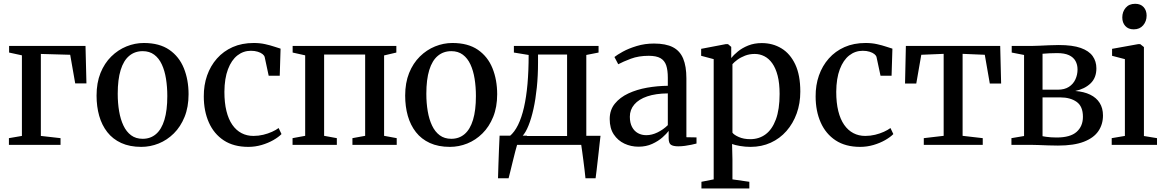

<svg xmlns="http://www.w3.org/2000/svg" viewBox="-20 -780 6270 1034"><path d="M28 0V-36L98 -48V-482L29 -497V-532.5H440.5L445.5 -331H385L358 -485L200 -489.5V-48L306 -36V0Z M500 -265Q500 -334 521.2 -386.8Q542.5 -439.5 579 -475.5Q615.5 -511.5 661 -530Q706.5 -548.5 754.5 -548.5Q838.5 -548.5 891.8 -511.8Q945 -475 970.2 -412.5Q995.5 -350 995.5 -272.5Q995.5 -203.5 974 -150.5Q952.5 -97.5 916.2 -61.5Q880 -25.5 834.5 -7.2Q789 11 741 11Q678.5 11 632.8 -10Q587 -31 557.8 -68.5Q528.5 -106 514.2 -156.2Q500 -206.5 500 -265ZM748.5 -32.5Q790.5 -32.5 820.2 -58Q850 -83.5 865.5 -134.8Q881 -186 881 -262.5Q881 -312 874 -355.8Q867 -399.5 851.5 -433Q836 -466.5 810.5 -485.5Q785 -504.5 748.5 -504.5Q706 -504.5 675.8 -479.2Q645.5 -454 629.8 -403Q614 -352 614 -275Q614 -225 621.5 -181Q629 -137 644.8 -103.8Q660.5 -70.5 686 -51.5Q711.5 -32.5 748.5 -32.5Z M1317.5 11Q1238.5 11 1185.2 -24Q1132 -59 1104.8 -120.5Q1077.5 -182 1077.5 -260.5Q1077 -321 1095.2 -373.2Q1113.5 -425.5 1148.5 -465Q1183.5 -504.5 1233.2 -526.5Q1283 -548.5 1346.5 -548.5Q1380 -548.5 1408 -542.2Q1436 -536 1457.2 -528.8Q1478.5 -521.5 1491 -518L1486.5 -372H1427L1405.5 -472.5Q1403.5 -481 1393.8 -488.8Q1384 -496.5 1368 -501.5Q1352 -506.5 1331 -506.5Q1290.5 -506.5 1258.5 -481.5Q1226.5 -456.5 1207.8 -407.2Q1189 -358 1188.5 -285.5Q1188.5 -226.5 1199.5 -182Q1210.5 -137.5 1231.2 -107.8Q1252 -78 1280.8 -63Q1309.5 -48 1344.5 -48Q1372 -48 1397.8 -54.2Q1423.5 -60.5 1445 -70.2Q1466.5 -80 1480.5 -90.5L1496 -58Q1480 -41.5 1452 -25.5Q1424 -9.5 1389 0.8Q1354 11 1317.5 11Z M1555.5 0V-36L1623.5 -48.5V-482L1556 -497V-532.5H2114.5V-497L2048.5 -481.5V-48.5L2116.5 -36V0H1878V-36L1946.5 -48.5V-486.5H1725.5V-48.5L1794 -36V0Z M2162 -265Q2162 -334 2183.2 -386.8Q2204.5 -439.5 2241 -475.5Q2277.5 -511.5 2323 -530Q2368.5 -548.5 2416.5 -548.5Q2500.5 -548.5 2553.8 -511.8Q2607 -475 2632.2 -412.5Q2657.5 -350 2657.5 -272.5Q2657.5 -203.5 2636 -150.5Q2614.5 -97.5 2578.2 -61.5Q2542 -25.5 2496.5 -7.2Q2451 11 2403 11Q2340.5 11 2294.8 -10Q2249 -31 2219.8 -68.5Q2190.5 -106 2176.2 -156.2Q2162 -206.5 2162 -265ZM2410.5 -32.5Q2452.5 -32.5 2482.2 -58Q2512 -83.5 2527.5 -134.8Q2543 -186 2543 -262.5Q2543 -312 2536 -355.8Q2529 -399.5 2513.5 -433Q2498 -466.5 2472.5 -485.5Q2447 -504.5 2410.5 -504.5Q2368 -504.5 2337.8 -479.2Q2307.5 -454 2291.8 -403Q2276 -352 2276 -275Q2276 -225 2283.5 -181Q2291 -137 2306.8 -103.8Q2322.5 -70.5 2348 -51.5Q2373.5 -32.5 2410.5 -32.5Z M2710 0V-45L2725 -47Q2750.5 -68 2769.8 -107Q2789 -146 2801.8 -201.5Q2814.5 -257 2820.8 -328Q2827 -399 2827 -484L2747.5 -497V-532.5H3203.5V-497L3137.5 -484V0ZM2793.5 -47.5H3034V-486.5H2877.5V-442.5Q2877.5 -372 2871 -308.8Q2864.5 -245.5 2853 -193.5Q2841.5 -141.5 2826.2 -103.8Q2811 -66 2793.5 -47.5ZM2662 180Q2663 145 2664.2 107Q2665.5 69 2667 29.5Q2668.5 -10 2670.5 -49.5H2819L2766 -4.5Q2761.5 10.5 2755 35.2Q2748.5 60 2741.8 87.8Q2735 115.5 2729 140.2Q2723 165 2719 180ZM3133 180Q3131 159 3128 134.2Q3125 109.5 3121.8 84.8Q3118.5 60 3115.5 37.5Q3112.5 15 3110 -1L3073 -48.5H3214Q3211.5 -28.5 3209 -5.5Q3206.5 17.5 3203.8 42.2Q3201 67 3198.2 91.2Q3195.5 115.5 3192.8 138.2Q3190 161 3187.5 180Z M3418.5 10Q3378 10 3342.8 -6.5Q3307.5 -23 3285.5 -56Q3263.5 -89 3263.5 -139Q3263.5 -187.5 3291 -221.5Q3318.5 -255.5 3364 -276.8Q3409.5 -298 3465 -307.8Q3520.5 -317.5 3576.5 -318V-361.5Q3576.5 -402 3567.8 -428Q3559 -454 3536.8 -466.8Q3514.5 -479.5 3473.5 -479.5Q3419.5 -479.5 3377.5 -463.8Q3335.5 -448 3309.5 -434L3289 -473Q3303 -484.5 3334.2 -501.8Q3365.5 -519 3409 -532.2Q3452.5 -545.5 3502 -545.5Q3565.5 -545.5 3603.8 -525.8Q3642 -506 3659.2 -464.5Q3676.5 -423 3676.5 -358V-41L3731 -40V-7Q3720 -4 3703.5 -0.5Q3687 3 3668.5 5.5Q3650 8 3632.5 8Q3606 8 3593.5 -0.2Q3581 -8.5 3581 -36V-75Q3570.5 -60.5 3547.8 -40.2Q3525 -20 3492.2 -5Q3459.5 10 3418.5 10ZM3460.5 -52Q3490.5 -52 3521.2 -67Q3552 -82 3576.5 -106V-277Q3511.5 -276.5 3465.8 -261Q3420 -245.5 3396 -217.2Q3372 -189 3372 -151.5Q3372 -118.5 3383.8 -96.2Q3395.5 -74 3415.5 -63Q3435.5 -52 3460.5 -52Z M3757.5 235V199L3823.5 186V-461.5L3756 -479.5V-517L3889.5 -542.5H3900.5L3918 -527.5V-467.5Q3930.5 -483.5 3953.5 -502.5Q3976.5 -521.5 4009.2 -534.8Q4042 -548 4082.5 -548Q4141.5 -548 4188.5 -519.5Q4235.5 -491 4262.8 -433.2Q4290 -375.5 4290 -286.5Q4290 -223 4270.5 -169Q4251 -115 4215.5 -74.5Q4180 -34 4130.8 -11.5Q4081.5 11 4022 11Q3993.5 11 3965.5 6.2Q3937.5 1.5 3922.5 -4.5L3924.5 78.5V186L4015.5 199V235ZM4020.5 -30.5Q4068 -30.5 4103.2 -56.8Q4138.5 -83 4158.5 -137Q4178.5 -191 4178.5 -274Q4178.5 -331.5 4168 -372.2Q4157.5 -413 4139 -439Q4120.5 -465 4096.2 -477.2Q4072 -489.5 4044.5 -489.5Q4016 -489.5 3992.2 -480.2Q3968.5 -471 3951.2 -458.2Q3934 -445.5 3924.5 -434.5V-65.5Q3933 -53.5 3959 -42Q3985 -30.5 4020.5 -30.5Z M4612.5 11Q4533.5 11 4480.2 -24Q4427 -59 4399.8 -120.5Q4372.5 -182 4372.5 -260.5Q4372 -321 4390.2 -373.2Q4408.5 -425.5 4443.5 -465Q4478.5 -504.5 4528.2 -526.5Q4578 -548.5 4641.5 -548.5Q4675 -548.5 4703 -542.2Q4731 -536 4752.2 -528.8Q4773.5 -521.5 4786 -518L4781.5 -372H4722L4700.5 -472.5Q4698.5 -481 4688.8 -488.8Q4679 -496.5 4663 -501.5Q4647 -506.5 4626 -506.5Q4585.5 -506.5 4553.5 -481.5Q4521.5 -456.5 4502.8 -407.2Q4484 -358 4483.5 -285.5Q4483.5 -226.5 4494.5 -182Q4505.5 -137.5 4526.2 -107.8Q4547 -78 4575.8 -63Q4604.5 -48 4639.5 -48Q4667 -48 4692.8 -54.2Q4718.5 -60.5 4740 -70.2Q4761.5 -80 4775.5 -90.5L4791 -58Q4775 -41.5 4747 -25.5Q4719 -9.5 4684 0.8Q4649 11 4612.5 11Z M4955 0V-36L5062 -48.5V-490L4941.5 -485L4914.5 -330H4854L4858.5 -532.5H5366.5L5371.5 -330H5310.5L5283.5 -485L5164 -490V-48.5L5272.5 -36V0Z M5677.5 4Q5654 4 5625.5 3Q5597 2 5571.2 1Q5545.5 0 5528.5 0H5427V-36L5495 -47.5V-484L5428.5 -497V-532.5H5534.5Q5552 -532.5 5577 -533.8Q5602 -535 5629.5 -536.2Q5657 -537.5 5682 -537.5Q5756 -537.5 5800.2 -521.8Q5844.5 -506 5864.5 -477.8Q5884.5 -449.5 5884.5 -412Q5884.5 -361 5853.2 -331Q5822 -301 5770.5 -290Q5817.5 -286.5 5851 -270.2Q5884.5 -254 5902.2 -225.8Q5920 -197.5 5920 -158Q5920 -110.5 5895.2 -74Q5870.5 -37.5 5817.2 -16.8Q5764 4 5677.5 4ZM5670 -39.5Q5744 -39.5 5778 -69.8Q5812 -100 5812 -151Q5812 -207.5 5778 -231.5Q5744 -255.5 5690 -255.5H5594.5V-46.5Q5602 -45 5614 -43.2Q5626 -41.5 5640.5 -40.5Q5655 -39.5 5670 -39.5ZM5594.5 -297H5677Q5713 -297 5736.5 -312.2Q5760 -327.5 5771.5 -352.5Q5783 -377.5 5783 -406Q5783 -431.5 5772 -451.5Q5761 -471.5 5737 -482.8Q5713 -494 5673 -494Q5652 -494 5631.8 -493Q5611.5 -492 5594.5 -490.5Z M5967 0V-36L6038 -48V-461.5L5969 -479.5V-517L6110.5 -542.5H6120.5L6140.5 -526.5V-47.5L6211 -36V0ZM6085 -622Q6056.5 -622 6040.2 -640Q6024 -658 6024 -686Q6024 -716.5 6042.2 -738Q6060.5 -759.5 6093 -759.5H6094Q6122.5 -759.5 6138.8 -741.8Q6155 -724 6155 -696Q6155 -665.5 6136.5 -643.8Q6118 -622 6086 -622Z"/></svg>

Font: Merriweather 72pt
Style: Regular
Weight: 400
Version: Version 2.100